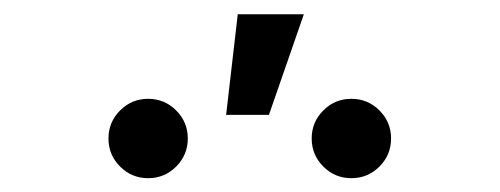

<svg xmlns="http://www.w3.org/2000/svg" viewBox="-20 -891 713 274"><path d="M302.7 -727.1 319.3 -870.6H413.6L363.8 -727.1ZM191.4 -636.7Q168 -636.7 151.4 -653.3Q134.8 -669.9 134.8 -693.4Q134.8 -716.8 151.4 -733.4Q168 -750 191.4 -750Q214.8 -750 231.4 -733.4Q248 -716.8 248 -693.4Q248 -669.9 231.4 -653.3Q214.8 -636.7 191.4 -636.7ZM481.4 -636.7Q458 -636.7 441.4 -653.3Q424.8 -669.9 424.8 -693.4Q424.8 -716.8 441.4 -733.4Q458 -750 481.4 -750Q504.9 -750 521.5 -733.4Q538.1 -716.8 538.1 -693.4Q538.1 -669.9 521.5 -653.3Q504.9 -636.7 481.4 -636.7Z"/></svg>

Font: Inter-Regular
Style: Regular
Weight: 400
Designer: Rasmus Andersson
Foundry: rsms
Version: Version 4.000;git-a52131595